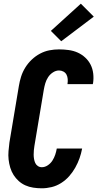

<svg xmlns="http://www.w3.org/2000/svg" viewBox="-20 -1010 540 1038"><path d="M206 8Q183 8 160 4.5Q137 1 117 -8Q97 -17 81 -31.5Q65 -46 53.5 -64Q42 -82 35.5 -103.5Q29 -125 26.5 -147.5Q24 -170 26 -193Q28 -216 31 -240L82 -545Q86 -570 94 -595.5Q102 -621 116.5 -644.5Q131 -668 151.5 -687.5Q172 -707 196.5 -720Q221 -733 247 -738Q273 -743 299 -743Q325 -743 351 -739.5Q377 -736 399.5 -726Q422 -716 440.5 -699Q459 -682 470 -660Q481 -638 484 -612Q487 -586 483 -560Q482 -559 482 -557.5Q482 -556 482 -555H345Q345 -556 345 -556.5Q345 -557 345 -557Q347 -570 346 -583Q345 -596 339.5 -606.5Q334 -617 323 -623Q312 -629 299 -629Q282 -629 266 -618.5Q250 -608 240 -592.5Q230 -577 225 -560Q220 -543 217 -526L166 -221Q164 -209 163 -197.5Q162 -186 162 -174Q162 -162 164 -150.5Q166 -139 170.5 -129Q175 -119 184.5 -112.5Q194 -106 206 -106Q223 -106 238.5 -116.5Q254 -127 263.5 -142Q273 -157 278.5 -173.5Q284 -190 287 -207H424Q419 -180 410 -154.5Q401 -129 387 -104Q373 -79 354 -57.5Q335 -36 310.5 -20.5Q286 -5 259 1.5Q232 8 206 8ZM311 -787 255 -843 417 -990 487 -920Z"/></svg>

Font: Iosevka Curly Heavy Oblique
Style: Regular
Weight: 900
Italic angle: -9°
Monospace: yes
Designer: Belleve Invis
Foundry: Belleve Invis
Version: Version 11.1.0; ttfautohint (v1.8.3)